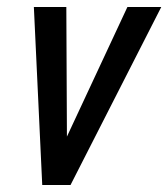

<svg xmlns="http://www.w3.org/2000/svg" viewBox="-20 -530 482 550"><path d="M101 0 77 -510H170L172 -75H142L345 -510H442L182 0Z"/></svg>

Font: Instrument Sans Condensed Medium
Style: Italic
Weight: 500
Width: 3
Italic angle: -13°
Designer: Rodrigo Fuenzalida
Foundry: fragTYPE
Version: Version 1.000;gftools[0.9.28]